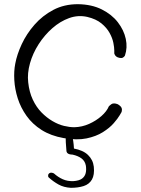

<svg xmlns="http://www.w3.org/2000/svg" viewBox="-20 -671 673 919"><path d="M285 -10Q223 -21 179 -49Q135 -77 107 -116.5Q79 -156 65 -200Q51 -244 48.5 -287.5Q46 -331 53 -366Q61 -410 84 -459.5Q107 -509 145 -552.5Q183 -596 235 -623.5Q287 -651 353 -651Q419 -650 467 -626Q515 -602 544 -564.5Q573 -527 582 -485Q591 -443 578 -405Q578 -405 575.5 -401.5Q573 -398 567.5 -395Q562 -392 552 -394Q542 -396 536.5 -400.5Q531 -405 529 -410Q527 -415 527 -415Q527 -415 527 -429.5Q527 -444 522.5 -466.5Q518 -489 504.5 -513.5Q491 -538 465.5 -559Q440 -580 398 -590Q354 -600 311 -584.5Q268 -569 230.5 -536Q193 -503 165 -459.5Q137 -416 123.5 -368Q110 -320 115 -277Q120 -230 137 -194Q154 -158 178.5 -133Q203 -108 231 -91.5Q259 -75 286 -68.5Q313 -62 336 -62Q373 -63 406.5 -78Q440 -93 465.5 -115.5Q491 -138 501 -162Q501 -162 504 -165Q507 -168 512.5 -172Q518 -176 526 -176Q534 -176 544 -172Q552 -167 556.5 -162.5Q561 -158 562.5 -153Q564 -148 563.5 -144Q563 -140 562.5 -137.5Q562 -135 562 -135Q562 -135 553 -119.5Q544 -104 524.5 -81.5Q505 -59 472.5 -38.5Q440 -18 394 -8.5Q348 1 285 -10ZM319 228Q285 226 260 212Q235 198 214 179Q214 179 212.5 177.5Q211 176 210.5 173Q210 170 210.5 166.5Q211 163 215 159Q220 155 225.5 155.5Q231 156 234.5 157.5Q238 159 238 159Q258 177 280.5 187Q303 197 331 196Q359 194 372.5 184Q386 174 390 158Q394 142 391 122Q387 100 370.5 87.5Q354 75 327 69Q319 69 312 67Q305 65 301.5 60.5Q298 56 298 51Q296 31 295 11Q294 -9 295 -26Q295 -26 295.5 -31Q296 -36 299 -40.5Q302 -45 309 -45Q319 -45 322 -36Q325 -27 325 -27Q328 -13 330.5 4Q333 21 334 40Q355 44 372 51.5Q389 59 401 70.5Q413 82 420 96Q427 110 429 127Q433 166 420 188.5Q407 211 380.5 219.5Q354 228 319 228Z"/></svg>

Font: Sour Gummy Black ExtraLight
Style: Regular
Weight: 250
Version: Version 1.000